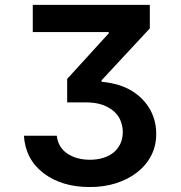

<svg xmlns="http://www.w3.org/2000/svg" viewBox="-20 -747 733 777"><path d="M342.7 9.9Q230.5 9.9 156.6 -45.8Q83.1 -101.9 76.7 -197.8H209.9Q214.8 -151.3 252.1 -125.7Q289.8 -100.5 343.8 -100.5Q372.9 -100.5 397.4 -108Q421.9 -115.4 439.5 -129.8Q457 -144.2 467 -165.1Q476.9 -186.1 476.9 -213.1Q476.9 -235.4 468.6 -257.1Q460.2 -278.8 441.8 -295.6Q423.3 -312.5 394.4 -322.8Q365.4 -333.1 323.9 -332.7H251.8V-427.6L420.1 -612.2V-617.2H112.6V-727.3H586.3V-632.1L391 -421.9V-416.2Q465.9 -408.7 514.2 -378.9Q539.8 -362.9 558.2 -343.2Q576.7 -323.5 588.6 -301.5Q600.5 -279.5 606.4 -255.3Q612.2 -231.2 612.2 -206.3Q612.6 -157.7 592 -117.7Q571.4 -77.8 534.8 -49.4Q498.2 -21 448.9 -5.3Q399.5 10.3 342.7 9.9Z"/></svg>

Font: Linik Sans SemiBold
Style: Regular
Weight: 600
Designer: Fonts by Rasmus Andersson / Changes by Cristiano Sobral with parts from Marc Monis
Foundry: rsms
Version: Version 3.020; ttfautohint (v1.6)